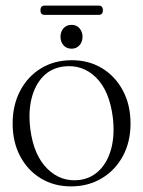

<svg xmlns="http://www.w3.org/2000/svg" viewBox="-20 -654 510 684"><path d="M236 -439.5Q296.5 -439.5 343.8 -410.8Q391 -382 418 -331Q445 -280 445 -214Q445 -148.5 417.8 -98Q390.5 -47.5 342.5 -18.8Q294.5 10 233 10Q172.5 10 125.5 -18.5Q78.5 -47 51.8 -97.5Q25 -148 25 -214Q25 -279.5 51.8 -330.5Q78.5 -381.5 126 -410.5Q173.5 -439.5 236 -439.5ZM264.5 -13Q306.5 -19 335.5 -48.8Q364.5 -78.5 376.8 -126.5Q389 -174.5 382 -235Q370 -331 321.8 -378.2Q273.5 -425.5 205.5 -417Q161.5 -411 132.8 -380.8Q104 -350.5 92.2 -302.2Q80.5 -254 88 -194.5Q100 -100.5 149 -52.5Q198 -4.5 264.5 -13ZM235 -480.5Q217 -480.5 206.2 -492.8Q195.5 -505 195.5 -523Q195.5 -541 206.2 -553.2Q217 -565.5 235 -565.5Q252.5 -565.5 263.2 -553.2Q274 -541 274 -523Q274 -505 263.2 -492.8Q252.5 -480.5 235 -480.5ZM124 -617.5Q124 -634 139 -634H331.5Q346.5 -634 346.5 -617.5Q346.5 -601 331.5 -601H139Q124 -601 124 -617.5Z"/></svg>

Font: Fraunces 144pt S050 Light
Style: Regular
Weight: 300
Version: Version 1.000; ttfautohint (v1.8.3)